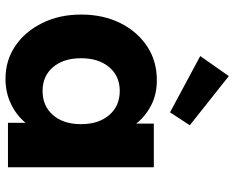

<svg xmlns="http://www.w3.org/2000/svg" viewBox="-97 -747 853 699"><g transform="rotate(90 329.5 -397.5)"><path d="M267 9Q200 9 147.5 -26.5Q95 -62 64 -124.5Q33 -187 33 -266Q33 -347 64 -409Q95 -471 148.5 -506.5Q202 -542 272 -542Q324 -542 364 -521Q404 -500 430 -467V-531H589V0H427V-64Q400 -31 358.5 -11Q317 9 267 9ZM311 -126Q366 -126 399 -164Q432 -202 432 -266Q432 -330 399 -368.5Q366 -407 311 -407Q257 -407 224.5 -368.5Q192 -330 192 -266Q192 -202 224.5 -164Q257 -126 311 -126ZM389 -590 184 -700 257 -804 436 -662Z"/></g></svg>

Font: Lexend Deca
Style: Bold
Weight: 700
Designer: Bonnie Shaver-Troup, Thomas Jockin
Foundry: Lexend
Version: Version 1.008; ttfautohint (v1.8.4.7-5d5b)